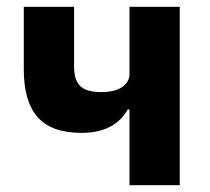

<svg xmlns="http://www.w3.org/2000/svg" viewBox="-20 -545 618 565"><path d="M361 0V-223H356Q317 -154 220 -154Q132 -154 91 -200Q50 -246 50 -341V-525H198V-348Q198 -309 216.5 -291.5Q235 -274 277 -274Q318 -274 339.5 -289Q361 -304 361 -327V-525H509V0Z"/></svg>

Font: Aneliza
Style: Bold
Weight: 700
Designer: Mike Abbink, Paul van der Laan, Pieter van Rosmalen
Foundry: Bold Monday
Version: Version 3.0